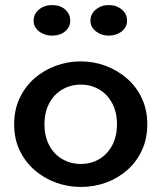

<svg xmlns="http://www.w3.org/2000/svg" viewBox="-20 -726 639 760"><path d="M300 14Q248 14 200.5 -3.5Q153 -21 116 -53.5Q79 -86 57.5 -131.5Q36 -177 36 -234Q36 -291 57.5 -337Q79 -383 116 -415.5Q153 -448 200.5 -465.5Q248 -483 300 -483Q351 -483 398 -465.5Q445 -448 482.5 -415.5Q520 -383 541.5 -337Q563 -291 563 -234Q563 -177 542 -131.5Q521 -86 484.5 -53.5Q448 -21 400.5 -3.5Q353 14 300 14ZM300 -77Q340 -77 372.5 -96Q405 -115 424 -150.5Q443 -186 443 -234Q443 -282 424 -317.5Q405 -353 372.5 -372Q340 -391 300 -391Q260 -391 227 -372Q194 -353 175 -317.5Q156 -282 156 -234Q156 -186 175 -150.5Q194 -115 227 -96Q260 -77 300 -77ZM410 -585Q381 -585 359.5 -602Q338 -619 338 -644Q338 -671 359.5 -688.5Q381 -706 410 -706Q441 -706 462 -688.5Q483 -671 483 -644Q483 -619 462 -602Q441 -585 410 -585ZM186 -585Q156 -585 134.5 -602Q113 -619 113 -644Q113 -671 134.5 -688.5Q156 -706 186 -706Q218 -706 238 -688.5Q258 -671 258 -644Q258 -619 238 -602Q218 -585 186 -585Z"/></svg>

Font: BioRhyme SemiBold
Style: Regular
Weight: 600
Designer: Aoife Mooney
Foundry: Aoife Mooney Type
Version: Version 1.600;gftools[0.9.33]